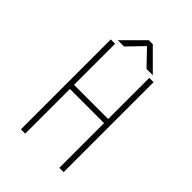

<svg xmlns="http://www.w3.org/2000/svg" viewBox="-244 -951 1057 1057"><g transform="rotate(45 285.0 -422.5)"><path d="M425 -724H376L289 -815L201 -724H152L273 -845H304ZM421.5 -700H455V0H421.5V-348H155.5V0H122V-700H155.5V-380H421.5Z"/></g></svg>

Font: League Mono Narrow Thin
Style: Regular
Weight: 100
Width: 3
Designer: Tyler Finck
Foundry: The League of Moveable Type / Tyler Finck
Version: Version 2.210